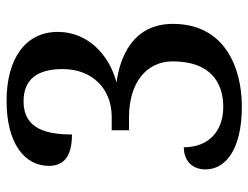

<svg xmlns="http://www.w3.org/2000/svg" viewBox="-108 -656 774 599"><g transform="rotate(-90 279.5 -357.0)"><path d="M246 10C367 10 504 -43 504 -205C504 -332 397 -371 321 -381C412 -405 479 -474 479 -564C479 -666 394 -724 264 -724C130 -724 61 -667 61 -592C61 -538 101 -520 159 -520C159 -599 176 -671 262 -671C333 -671 363 -626 363 -549C363 -456 301 -396 214 -396H172V-342H213C321 -342 387 -287 387 -206C387 -87 320 -48 245 -48C166 -48 119 -97 119 -171C79 -171 50 -147 50 -103C50 -43 109 10 246 10Z"/></g></svg>

Font: Noto Serif Medium
Style: Regular
Weight: 500
Designer: Monotype Design Team
Foundry: Monotype Imaging Inc.
Version: Version 2.013